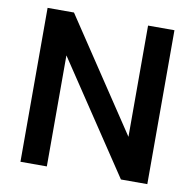

<svg xmlns="http://www.w3.org/2000/svg" viewBox="-78 -780 874 860"><g transform="rotate(10 358.5 -350.0)"><path d="M70 0V-700H190L527 -194V-700H647V0H527L190 -505V0Z"/></g></svg>

Font: DM Sans 17pt SemiBold
Style: Regular
Weight: 600
Version: Version 4.004;gftools[0.9.30]